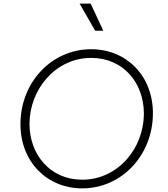

<svg xmlns="http://www.w3.org/2000/svg" viewBox="-20 -1029 927 1061"><path d="M434 12C654 12 825 -173 825 -403C825 -612 677 -757 484 -757C264 -757 93 -573 93 -343C93 -133 242 12 434 12ZM143 -344C143 -534 286 -709 484 -709C663 -709 775 -569 775 -402C775 -207 630 -36 434 -36C257 -36 143 -175 143 -344ZM420 -1009 506 -859H551L481 -1009Z"/></svg>

Font: Mluvka ExtraLight
Style: Italic
Weight: 200
Italic angle: -8°
Designer: Modified by Jiří Krblich, Original typeface by Gumpita Rahayu
Foundry: Gumpita Rahayu & Jiří Krblich
Version: Version 2.000;Glyphs 3.1.1 (3134)